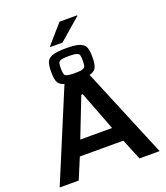

<svg xmlns="http://www.w3.org/2000/svg" viewBox="-191 -1237 1180 1365"><g transform="rotate(-20 399.0 -554.0)"><path d="M401 -671Q328 -671 295 -683Q262 -695 253.5 -722Q245 -749 245 -792Q245 -835 253.5 -862Q262 -889 295 -902Q328 -915 401 -915Q474 -915 507 -902Q540 -889 548.5 -862Q557 -835 557 -792Q557 -749 548.5 -722Q540 -695 507 -683Q474 -671 401 -671ZM401 -727Q442 -727 459.5 -732.5Q477 -738 480.5 -752.5Q484 -767 484 -792Q484 -818 480.5 -831.5Q477 -845 459.5 -850.5Q442 -856 401 -856Q360 -856 342.5 -850.5Q325 -845 321.5 -831.5Q318 -818 318 -792Q318 -767 321.5 -752.5Q325 -738 342.5 -732.5Q360 -727 401 -727ZM21 0 308 -688H491L777 0H625L560 -158H231L165 0ZM275 -270H516L402 -567H391ZM299 -961V-966L423 -1108H556V-1103L392 -961Z"/></g></svg>

Font: Saira Expanded SemiBold
Style: Regular
Weight: 600
Width: 7
Designer: Hector Gatti with collaboration of the Omnibus-Type team
Foundry: Omnibus-Type
Version: Version 1.100; ttfautohint (v1.8.3)